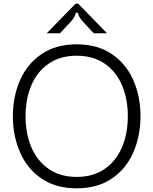

<svg xmlns="http://www.w3.org/2000/svg" viewBox="-20 -1014 834 1044"><path d="M50 -382Q50 -489 89 -578Q128 -667 206 -720Q284 -773 397 -773Q510 -773 588 -720Q666 -667 705 -578Q744 -489 744 -382Q744 -275 705 -185.5Q666 -96 588 -43Q510 10 397 10Q284 10 206 -43Q128 -96 89 -185.5Q50 -275 50 -382ZM675 -382Q675 -477 643 -551.5Q611 -626 548.5 -668.5Q486 -711 397 -711Q308 -711 245.5 -668.5Q183 -626 151 -551.5Q119 -477 119 -382Q119 -287 151 -212.5Q183 -138 245.5 -95Q308 -52 397 -52Q486 -52 548.5 -95Q611 -138 643 -212.5Q675 -287 675 -382ZM234 -833 391 -994H405L562 -833H490L433 -894Q405 -924 405 -944H391Q391 -924 363 -894L306 -833Z"/></svg>

Font: Open Sauce Sans Light
Style: Regular
Weight: 300
Designer: Alfredo Marco Pradil
Foundry: Creative Sauce Fz LLC
Version: Version 1.477